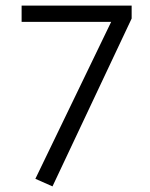

<svg xmlns="http://www.w3.org/2000/svg" viewBox="-20 -650 535 684"><path d="M449 -630V-584L167 14L106 -13L376 -572H57V-630Z"/></svg>

Font: Mukta Light
Style: Regular
Weight: 300
Designer: Girish Dalvi and Yashodeep Gholap
Foundry: Ek Type
Version: Version 2.538;PS 1.002;hotconv 16.6.51;makeotf.lib2.5.65220;